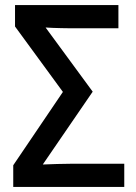

<svg xmlns="http://www.w3.org/2000/svg" viewBox="-20 -734 534 754"><path d="M32 0V-85L227 -373L39 -630V-714H445V-623H253Q238 -623 220.5 -623.5Q203 -624 186.5 -624.5Q170 -625 159 -626L344 -374L148 -88Q177 -89 205 -90Q233 -91 262 -91H468V0Z"/></svg>

Font: Noto Sans Display SemiCondensed Medium
Style: Regular
Weight: 500
Width: 4
Designer: Monotype Design Team
Foundry: Monotype Imaging Inc.
Version: Version 2.003